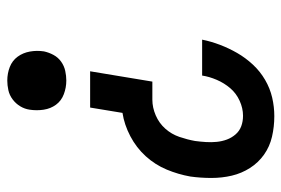

<svg xmlns="http://www.w3.org/2000/svg" viewBox="-146 -638 791 540"><g transform="rotate(90 250.0 -367.5)"><path d="M282 -225H180L209 -400H260Q282 -400 304 -409.5Q326 -419 341.5 -436.5Q357 -454 364.5 -476Q372 -498 376 -520Q378 -535 379 -550.5Q380 -566 378.5 -581Q377 -596 372 -609.5Q367 -623 357.5 -634Q348 -645 334.5 -650Q321 -655 305 -655Q284 -655 263 -645.5Q242 -636 227.5 -619Q213 -602 204 -581Q195 -560 192 -540H91Q96 -565 105.5 -590Q115 -615 128.5 -638.5Q142 -662 161 -682.5Q180 -703 204 -717Q228 -731 254 -737Q280 -743 306 -743Q336 -743 364 -736.5Q392 -730 414.5 -714Q437 -698 452 -674.5Q467 -651 473.5 -623.5Q480 -596 480 -566Q480 -536 476 -507Q470 -473 456.5 -440.5Q443 -408 419 -381.5Q395 -355 362.5 -338Q330 -321 297 -316ZM206 8Q186 8 168 1Q150 -6 139 -21Q128 -36 124.5 -55.5Q121 -75 124 -95Q127 -109 134 -122Q141 -135 153 -143.5Q165 -152 179 -155Q193 -158 206 -158Q226 -158 244.5 -151Q263 -144 274 -129Q285 -114 288 -94.5Q291 -75 288 -55Q286 -41 278.5 -28.5Q271 -16 259 -7Q247 2 233 5Q219 8 206 8Z"/></g></svg>

Font: Iosevka SS18 Semibold
Style: Italic
Weight: 600
Italic angle: -9°
Monospace: yes
Designer: Belleve Invis
Foundry: Belleve Invis
Version: Version 25.1.1; ttfautohint (v1.8.4)